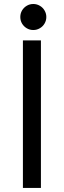

<svg xmlns="http://www.w3.org/2000/svg" viewBox="-20 -917 312 937"><path d="M91.8 -719.7H179.7V0H91.8ZM79.1 -834Q79.1 -851.6 87.6 -866Q96.2 -880.4 110.6 -888.9Q125 -897.5 142.6 -897.5Q159.7 -897.5 174.3 -888.9Q189 -880.4 197.5 -865.7Q206.1 -851.1 206.1 -834Q206.1 -816.9 197.5 -802.2Q189 -787.6 174.3 -779.1Q159.7 -770.5 142.6 -770.5Q125 -770.5 110.6 -779.1Q96.2 -787.6 87.6 -802Q79.1 -816.4 79.1 -834Z"/></svg>

Font: Reddit Sans Strawberry
Style: Regular
Weight: 400
Designer: Stephen Hutchings
Foundry: Reddit
Version: Version 1.013